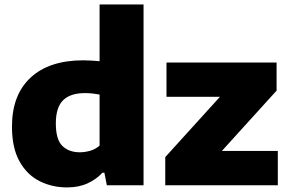

<svg xmlns="http://www.w3.org/2000/svg" viewBox="-20 -828 1290 858"><path d="M279.5 9.5Q213 9.5 157 -18.5Q101 -46.5 67.2 -106.8Q33.5 -167 33.5 -262.5Q33.5 -404 116.8 -481.2Q200 -558.5 352.5 -558.5Q371.5 -558.5 390.2 -557.2Q409 -556 425 -554.5V-808H621.5V0H457.5L446.5 -56H437.5Q410.5 -26.5 371 -8.5Q331.5 9.5 279.5 9.5ZM336.5 -147.5Q360 -147.5 383.8 -154.5Q407.5 -161.5 425 -177.5V-405.5Q412 -408 394.8 -410Q377.5 -412 360 -412Q294 -412 261.8 -379.8Q229.5 -347.5 229.5 -276.5Q229.5 -204 258.8 -175.8Q288 -147.5 336.5 -147.5ZM718.5 0V-126L963 -395.5H724V-548.5H1216V-423L971.5 -153.5H1221.5V0Z"/></svg>

Font: Encode Sans SemiExpanded SemiExpanded ExtraBold
Style: Regular
Weight: 800
Width: 6
Designer: Multiple Designers
Foundry: Impallari Type
Version: Version 3.000; ttfautohint (v1.8.3) -l 8 -r 50 -G 200 -x 14 